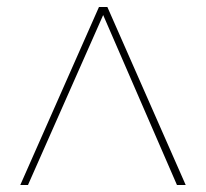

<svg xmlns="http://www.w3.org/2000/svg" viewBox="-20 -720 588 549"><path d="M38 -191 263 -700H287L511 -191H486L275 -677L60 -191Z"/></svg>

Font: DM Sans 24pt Thin
Style: Regular
Weight: 250
Designer: Colophon Foundry, Jonny Pinhorn
Foundry: Colophon Foundry
Version: Version 4.004;gftools[0.9.30]